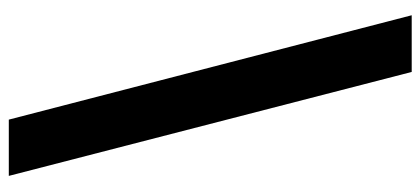

<svg xmlns="http://www.w3.org/2000/svg" viewBox="-286 -568 978 447"><g transform="rotate(-90 203.5 -345.0)"><path d="M259 124 17 -814H148L391 124Z"/></g></svg>

Font: Mozilla Text ExtraLight
Style: Regular
Weight: 200
Designer: Studio DRAMA
Foundry: Studio DRAMA
Version: Version 1.000